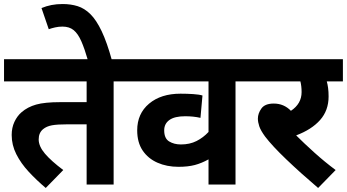

<svg xmlns="http://www.w3.org/2000/svg" viewBox="-20 -916 1722 953"><path d="M544 -512V0H410V-299H319Q264 -299 237.5 -294Q211 -289 194 -275Q172 -257 172 -224Q172 -190 203 -153.5Q234 -117 294 -72L207 17Q161 -22 122.5 -63.5Q84 -105 61 -150.5Q38 -196 38 -246Q38 -282 51.5 -311Q65 -340 87 -359Q117 -385 159.5 -397Q202 -409 280 -409H410V-512H0V-622H638V-512Z M417 -615Q400 -674 383.5 -711.5Q367 -749 345.5 -766.5Q324 -784 290 -784Q271 -784 253.5 -780Q236 -776 222 -771L186 -876Q210 -886 235.5 -891Q261 -896 291 -896Q331 -896 365 -885.5Q399 -875 428.5 -846Q458 -817 484.5 -761.5Q511 -706 536 -615Z M1244 -512H1149V0H1015V-125Q981 -106 947 -97Q913 -88 866 -88Q808 -88 761.5 -108.5Q715 -129 688 -169Q661 -209 661 -269Q661 -352 720 -401.5Q779 -451 876 -451Q908 -451 938.5 -449Q969 -447 985 -442L975 -331Q941 -339 899 -339Q847 -339 821 -320.5Q795 -302 795 -269Q795 -229 819.5 -214Q844 -199 878 -199Q922 -199 955.5 -216Q989 -233 1015 -261V-512H624V-622H1244Z M1646 -72 1559 17Q1471 -58 1401 -125Q1331 -192 1296 -238Q1274 -268 1267 -289Q1260 -310 1260 -327Q1260 -353 1277.5 -377.5Q1295 -402 1339 -402Q1389 -402 1424 -366Q1477 -401 1477 -459Q1477 -488 1471 -512H1229V-622H1682V-512H1602Q1606 -498 1608.5 -479.5Q1611 -461 1611 -437Q1611 -368 1569 -320.5Q1527 -273 1450 -244Q1489 -205 1540 -159Q1591 -113 1646 -72Z"/></svg>

Font: TSCustom
Style: Regular
Weight: 400
Designer: Monotype Design Team
Foundry: Monotype Imaging Inc.
Version: Version 2.004; ttfautohint (v1.8.3) -l 8 -r 50 -G 200 -x 14 